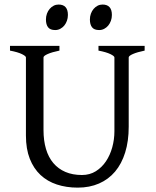

<svg xmlns="http://www.w3.org/2000/svg" viewBox="-20 -819 694 853"><path d="M622.6 -594.2Q589.4 -587.4 570.6 -579.1Q551.8 -570.8 551.8 -564V-255.9Q551.8 -191.9 536.1 -141.6Q520.5 -91.3 491.2 -56.6Q461.9 -22 419.9 -3.7Q377.9 14.6 325.2 14.6Q274.9 14.6 232.7 0.7Q190.4 -13.2 159.9 -41.7Q129.4 -70.3 112.3 -113.8Q95.2 -157.2 95.2 -216.8V-564Q95.2 -569.8 77.4 -578.6Q59.6 -587.4 24.4 -594.2V-615.2H244.1V-594.2Q210.9 -587.4 192.1 -579.1Q173.3 -570.8 173.3 -564V-241.2Q173.3 -194.3 184.3 -157.2Q195.3 -120.1 217 -94.5Q238.8 -68.8 270.5 -55.2Q302.2 -41.5 344.2 -41.5Q378.9 -41.5 405.8 -58.3Q432.6 -75.2 450.9 -102.5Q469.2 -129.9 478.8 -164.8Q488.3 -199.7 488.3 -235.8V-564Q488.3 -569.8 470.5 -578.6Q452.6 -587.4 417.5 -594.2V-615.2H622.6ZM477.1 -752.4Q477.1 -738.8 472.7 -726.6Q468.3 -714.4 460.7 -705.3Q453.1 -696.3 442.9 -690.9Q432.6 -685.5 420.4 -685.5Q398.4 -685.5 388.9 -697.8Q379.4 -710 379.4 -732.4Q379.4 -746.1 383.8 -758.3Q388.2 -770.5 396 -779.5Q403.8 -788.6 413.8 -793.7Q423.8 -798.8 435.5 -798.8Q477.1 -798.8 477.1 -752.4ZM281.7 -752.4Q281.7 -738.8 277.3 -726.6Q272.9 -714.4 265.4 -705.3Q257.8 -696.3 247.6 -690.9Q237.3 -685.5 225.1 -685.5Q203.1 -685.5 193.6 -697.8Q184.1 -710 184.1 -732.4Q184.1 -746.1 188.5 -758.3Q192.9 -770.5 200.7 -779.5Q208.5 -788.6 218.5 -793.7Q228.5 -798.8 240.2 -798.8Q281.7 -798.8 281.7 -752.4Z"/></svg>

Font: Gentium Plus APac
Style: Regular
Weight: 400
Designer: J. Victor Gaultney, Annie Olsen, Iska Routamaa, Becca Hirsbrunner
Foundry: SIL International
Version: Version 5.000